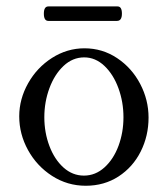

<svg xmlns="http://www.w3.org/2000/svg" viewBox="-20 -578 526 609"><path d="M41 -209Q41 -263.7 69.1 -313.7Q97.2 -363.8 145 -394.3Q192.9 -424.8 248 -424.8Q304.7 -424.8 351.3 -393.8Q397.9 -362.8 424.6 -312Q451.2 -261.2 451.2 -205.1Q451.2 -147 426.3 -97.4Q401.4 -47.9 356 -18.3Q310.5 11.2 252 11.2Q193.8 11.2 145.3 -20Q96.7 -51.3 68.8 -102.1Q41 -152.8 41 -209ZM371.6 -206.1Q371.6 -254.4 355.7 -298.1Q339.8 -341.8 311.3 -368.9Q282.7 -396 247.1 -396Q210.4 -396 181.6 -368.9Q152.8 -341.8 136.7 -298.1Q120.6 -254.4 120.6 -206.1Q120.6 -157.7 136.7 -115Q152.8 -72.3 181.4 -46.6Q210 -21 246.1 -21Q282.7 -21 311.5 -47.1Q340.3 -73.2 356 -115.7Q371.6 -158.2 371.6 -206.1ZM133.3 -511.7Q119.1 -511.7 119.1 -534.7Q119.1 -557.6 133.3 -557.6H353Q366.7 -557.6 366.7 -534.7Q366.7 -511.7 351.1 -511.7Z"/></svg>

Font: JuniusX
Style: Regular
Weight: 400
Designer: Peter S. Baker
Foundry: Briery Creek Software
Version: Version 1.004